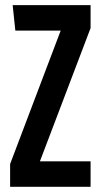

<svg xmlns="http://www.w3.org/2000/svg" viewBox="-20 -720 390 740"><path d="M329.1 -611.8 133.8 -98.1H329.1V0H19V-87.9L213.9 -602.1H39.1L28.8 -700.2H329.1Z"/></svg>

Font: BaseOne
Style: Regular
Weight: 400
Designer: Domenico Catapano
Foundry: Design by Basse
Version: Version 1.000;PS 001.001;hotconv 1.0.56